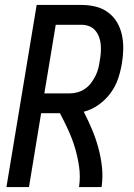

<svg xmlns="http://www.w3.org/2000/svg" viewBox="-20 -755 540 775"><path d="M6 0 128 -735H309Q338 -735 365.5 -728.5Q393 -722 415.5 -705.5Q438 -689 452 -665.5Q466 -642 472 -614.5Q478 -587 477.5 -557.5Q477 -528 472 -499Q467 -468 456.5 -437Q446 -406 426 -379Q406 -352 378 -332Q350 -312 318 -304Q336 -269 351 -233.5Q366 -198 376.5 -160Q387 -122 391.5 -81.5Q396 -41 390 0H299Q305 -41 299.5 -80.5Q294 -120 283 -157Q272 -194 256 -229Q240 -264 222 -298H146L97 0ZM261 -378Q277 -378 293 -382.5Q309 -387 323 -396.5Q337 -406 347.5 -420Q358 -434 365.5 -449Q373 -464 377 -480Q381 -496 383 -512Q386 -528 387 -544.5Q388 -561 386.5 -576.5Q385 -592 379.5 -606.5Q374 -621 364 -632.5Q354 -644 339.5 -649.5Q325 -655 309 -655H205L159 -378Z"/></svg>

Font: Iosevka Curly Medium Oblique
Style: Regular
Weight: 500
Italic angle: -9°
Monospace: yes
Designer: Belleve Invis
Foundry: Belleve Invis
Version: Version 11.1.0; ttfautohint (v1.8.3)